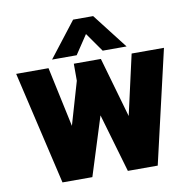

<svg xmlns="http://www.w3.org/2000/svg" viewBox="-94 -982 1078 1076"><g transform="rotate(-10 445.5 -444.0)"><path d="M392 -888H506L661 -688H525L449 -796L377 -688H237ZM25 -644H209L282 -303L353 -547V-644H507L605 -302L682 -644H866L717 0H547L450 -333L345 0H175Z"/></g></svg>

Font: Kanit Bold
Style: Regular
Weight: 700
Designer: Katatrad Team
Foundry: CadsonDemak
Version: Version 1.000